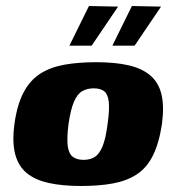

<svg xmlns="http://www.w3.org/2000/svg" viewBox="-20 -612 587 639"><path d="M250 7Q188 7 142.5 -3Q97 -13 69 -36Q41 -59 30.5 -99Q20 -139 28 -199Q37 -264 58.5 -304.5Q80 -345 113.5 -366.5Q147 -388 193.5 -396.5Q240 -405 300 -405Q362 -405 406.5 -395Q451 -385 479 -362Q507 -339 517 -299.5Q527 -260 519 -199Q509 -134 488.5 -93.5Q468 -53 435 -31.5Q402 -10 356 -1.5Q310 7 250 7ZM258 -80Q281 -80 296 -90Q311 -100 321.5 -125.5Q332 -151 338 -199Q345 -247 342 -273Q339 -299 326.5 -308.5Q314 -318 292 -318Q270 -318 253.5 -308.5Q237 -299 226 -273Q215 -247 208 -199Q202 -151 205.5 -125.5Q209 -100 222.5 -90Q236 -80 258 -80ZM354 -460 419 -592 516 -590 428 -460ZM211 -460 276 -592 373 -590 285 -460Z"/></svg>

Font: Genos Thin ExtraBold
Style: Italic
Weight: 800
Italic angle: -8°
Version: Version 1.010